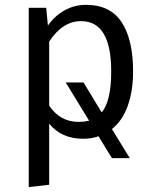

<svg xmlns="http://www.w3.org/2000/svg" viewBox="-20 -558 631 789"><path d="M526.9 -264.2Q526.9 -184.6 504.9 -123Q482.9 -61.5 439.9 -27.8L513.2 91.8H439.9L384.8 2Q356.4 12.2 321.8 12.2Q232.4 12.2 182.1 -49.8V201.2L98.1 210.9V-525.9H169.9L176.8 -453.1Q205.6 -493.7 246.1 -515.9Q286.6 -538.1 333 -538.1Q433.1 -538.1 480 -466.6Q526.9 -395 526.9 -264.2ZM303.2 -57.1Q324.2 -57.1 346.2 -62L250 -219.2H323.2L397.9 -96.2Q437 -142.6 437 -264.2Q437 -471.2 313 -471.2Q237.3 -471.2 182.1 -387.2V-124Q226.6 -57.1 303.2 -57.1Z"/></svg>

Font: Fira Sans Book
Style: Regular
Weight: 350
Designer: Carrois Corporate & Edenspiekermann AG
Foundry: Carrois Corporate GbR & Edenspiekermann AG
Version: Version 4.203;PS 004.203;hotconv 1.0.88;makeotf.lib2.5.64775